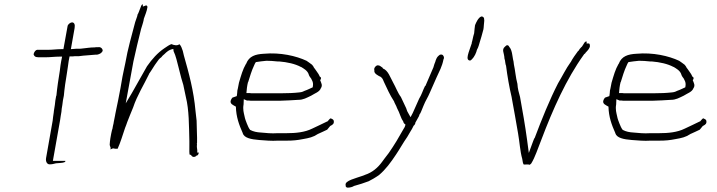

<svg xmlns="http://www.w3.org/2000/svg" viewBox="-20 -706 3266 875"><path d="M133 -459C135 -451 140 -445 155 -445H189C209 -445 230 -448 253 -448H263L259 -428C257 -419 255 -403 253 -387V-386C247 -350 240 -303 237 -270L236 -269C233 -254 231 -241 230 -228L226 -203L225 -195V-194C223 -180 221 -168 220 -156L190 14C187 31 195 43 206 43C216 43 226 41 236 38H238C263 36 275 36 278 29V27H221L254 -159C255 -170 258 -183 260 -197C260 -205 262 -215 264 -227C265 -241 268 -255 271 -270C272 -282 274 -301 277 -322C280 -338 282 -356 285 -373C289 -395 291 -417 293 -428L297 -449H307C312 -449 316 -449 321 -450H340C367 -454 391 -454 417 -457H423C434 -459 445 -465 448 -475C448 -484 439 -493 428 -491H426C420 -491 415 -491 411 -490H409C392 -490 375 -487 356 -485H355C355 -485 350 -484 345 -484H329L303 -482L320 -578C323 -595 318 -604 308 -604C301 -604 289 -595 288 -587L269 -482H259C238 -482 220 -479 199 -479H149C143 -478 136 -471 133 -459ZM284 -367Z M483 -76C481 -67 481 -57 480 -48V-45C480 -44 482 -37 484 -32L485 -34L483 -25C484 -25 492 -29 495 -30C502 -28 506 -28 516 -28C528 -54 539 -90 550 -123C554 -134 556 -137 560 -150C568 -170 576 -191 587 -217C604 -269 637 -322 658 -366L659 -368V-369C672 -387 682 -406 695 -423C701 -432 706 -439 715 -445C718 -449 723 -455 730 -460C738 -468 750 -480 770 -483L771 -473C782 -450 787 -424 794 -398L797 -386C803 -362 809 -338 816 -317V-316C820 -298 823 -281 827 -264C842 -204 841 -133 843 -63V-45C843 -24 842 -2 845 -1L848 0L850 -1C855 12 869 12 877 2L878 3C882 1 886 -4 886 -13L884 -10L879 -11V-22C878 -29 877 -35 877 -42L878 -45C878 -47 877 -49 877 -52L878 -54C879 -84 876 -121 876 -156L871 -200C863 -292 841 -372 818 -453L813 -474C809 -486 805 -498 798 -504V-505C789 -497 775 -499 761 -505C751 -501 742 -495 729 -486C698 -465 673 -437 650 -404C625 -360 605 -324 581 -282L553 -235L588 -426C599 -477 611 -526 622 -570V-571C627 -588 632 -601 635 -616V-619C642 -640 649 -653 652 -674C652 -678 648 -684 642 -680L631 -676V-686C628 -687 624 -683 621 -673L617 -663C615 -655 611 -649 609 -643L608 -642C606 -638 606 -636 606 -635V-634C603 -626 600 -617 596 -605C581 -547 562 -483 551 -418C546 -398 543 -377 538 -356L529 -304C526 -285 521 -266 518 -247C514 -224 508 -203 505 -184V-183C502 -170 500 -159 498 -148V-146C495 -136 494 -127 492 -117L491 -116L487 -98ZM538 -356Z M1031 -246C1029 -232 1041 -228 1055 -220C1056 -173 1070 -136 1086 -100H1087L1086 -99C1093 -77 1124 -71 1161 -68C1189 -66 1217 -63 1247 -65H1287C1315 -65 1335 -67 1360 -72C1389 -77 1407 -81 1428 -95L1429 -96H1430C1445 -103 1457 -108 1471 -115C1476 -121 1481 -127 1485 -132C1490 -134 1500 -140 1501 -146C1503 -158 1499 -161 1493 -164H1492C1486 -171 1481 -162 1473 -153L1470 -152C1448 -142 1428 -131 1403 -120C1369 -103 1328 -99 1284 -99H1245C1217 -97 1192 -100 1169 -102C1151 -103 1135 -106 1120 -114C1114 -121 1109 -133 1105 -143C1101 -154 1097 -162 1094 -178C1091 -192 1086 -207 1090 -230L1091 -254L1105 -248H1114C1118 -247 1121 -247 1124 -247H1258C1286 -248 1312 -249 1339 -251H1340C1362 -251 1377 -260 1398 -270C1417 -282 1433 -286 1441 -301V-302C1452 -317 1444 -327 1439 -341L1442 -345L1443 -350C1442 -352 1441 -355 1441 -355L1438 -356C1434 -365 1430 -372 1423 -381C1419 -386 1416 -392 1410 -399H1409L1410 -400C1408 -404 1405 -407 1402 -411C1393 -417 1387 -423 1377 -429C1330 -451 1258 -468 1182 -461C1144 -459 1115 -450 1102 -416V-415H1101C1086 -389 1079 -363 1069 -329L1064 -303C1062 -297 1061 -290 1061 -284V-283C1061 -283 1061 -281 1060 -275L1059 -268L1039 -261C1036 -258 1032 -251 1031 -246ZM1110 -331 1111 -332C1119 -357 1126 -383 1139 -410C1139 -412 1144 -420 1146 -423C1162 -426 1177 -427 1194 -429H1195C1211 -429 1225 -428 1244 -426H1252C1289 -423 1325 -415 1351 -401H1352C1363 -394 1381 -385 1387 -367V-366C1390 -358 1394 -353 1398 -348C1400 -342 1409 -333 1406 -314L1405 -308C1393 -303 1383 -297 1368 -292C1364 -290 1357 -286 1345 -285C1319 -282 1291 -281 1264 -281H1125C1124 -281 1122 -281 1117 -282H1103C1104 -297 1106 -315 1110 -331Z M1555 137 1556 138 1555 139C1555 144 1557 147 1562 149H1568C1574 149 1588 146 1594 141H1595C1618 135 1638 128 1660 120L1682 108C1691 102 1701 97 1707 92C1738 66 1761 34 1785 -2C1802 -27 1817 -55 1836 -82L1850 -106C1855 -113 1860 -123 1864 -131V-132C1869 -136 1872 -140 1873 -146V-148L1874 -149C1879 -158 1883 -166 1889 -176L1893 -187H1894C1900 -197 1904 -211 1910 -224C1920 -249 1929 -260 1939 -284L1954 -318C1959 -329 1964 -341 1969 -352C1982 -381 1995 -403 2001 -435L2003 -440C2004 -446 2002 -450 1999 -454C1995 -459 1985 -459 1980 -453C1973 -447 1970 -443 1965 -429L1964 -425C1961 -418 1958 -410 1956 -402V-401C1944 -372 1931 -344 1919 -315L1918 -314H1917C1908 -297 1902 -275 1890 -256C1882 -239 1870 -210 1861 -191L1851 -172L1842 -188C1837 -196 1834 -202 1831 -213C1823 -229 1815 -247 1807 -264C1793 -282 1783 -310 1772 -329C1758 -354 1749 -385 1725 -394L1724 -397C1719 -400 1711 -408 1705 -408H1704C1695 -411 1682 -395 1686 -387V-384C1684 -371 1702 -362 1714 -356H1715L1716 -355C1725 -348 1727 -338 1730 -332C1743 -304 1758 -271 1774 -247C1775 -245 1777 -243 1778 -238L1787 -220V-219C1788 -216 1789 -214 1791 -210C1801 -193 1807 -166 1817 -154C1820 -143 1822 -143 1828 -138L1824 -126L1823 -125C1810 -104 1800 -84 1787 -63L1770 -36C1759 -18 1745 1 1732 17L1721 32C1702 58 1677 80 1643 91C1642 91 1638 94 1633 95C1603 106 1551 117 1555 137ZM1732 17V18L1733 17ZM1912 -233V-234Z M2130 -509C2117 -468 2098 -431 2123 -430C2133 -435 2145 -452 2151 -470C2151 -472 2153 -477 2154 -480C2158 -486 2159 -491 2162 -499L2167 -516C2169 -523 2172 -531 2174 -539L2183 -572C2185 -581 2185 -600 2187 -612C2185 -625 2187 -625 2183 -627C2171 -641 2155 -614 2150 -603C2146 -595 2144 -590 2144 -584L2143 -577C2143 -570 2141 -563 2141 -556V-555C2140 -551 2139 -548 2137 -541C2136 -535 2134 -529 2133 -523C2132 -517 2130 -513 2130 -512Z M2282 -494C2264 -479 2278 -467 2279 -439C2281 -434 2282 -428 2283 -419L2285 -409L2286 -408C2292 -360 2301 -308 2312 -262V-261C2322 -206 2332 -152 2341 -98C2348 -59 2350 -17 2360 18C2362 31 2363 39 2367 44C2381 43 2389 43 2394 45C2396 43 2400 41 2401 39C2419 10 2430 -27 2447 -69C2500 -209 2561 -346 2640 -456L2642 -459L2643 -460C2644 -460 2646 -462 2648 -464V-466H2649C2657 -474 2664 -482 2668 -492C2669 -500 2668 -508 2663 -508H2653L2654 -516C2652 -518 2647 -517 2643 -511C2640 -505 2634 -497 2631 -492L2630 -493V-492C2624 -486 2620 -481 2616 -474L2614 -473C2604 -460 2588 -437 2581 -423L2580 -422C2559 -393 2544 -361 2523 -326C2485 -252 2449 -163 2417 -78L2416 -76H2415C2411 -68 2409 -59 2405 -50L2390 -9L2382 -69C2373 -136 2362 -197 2350 -264C2345 -282 2339 -302 2338 -324C2330 -353 2328 -386 2322 -412C2321 -422 2320 -430 2318 -436L2315 -454C2313 -469 2309 -482 2303 -490H2302C2297 -503 2289 -502 2282 -494Z M2729 -246C2727 -232 2739 -228 2753 -220C2754 -173 2768 -136 2784 -100H2785L2784 -99C2791 -77 2822 -71 2859 -68C2887 -66 2915 -63 2945 -65H2985C3013 -65 3033 -67 3058 -72C3087 -77 3105 -81 3126 -95L3127 -96H3128C3143 -103 3155 -108 3169 -115C3174 -121 3179 -127 3183 -132C3188 -134 3198 -140 3199 -146C3201 -158 3197 -161 3191 -164H3190C3184 -171 3179 -162 3171 -153L3168 -152C3146 -142 3126 -131 3101 -120C3067 -103 3026 -99 2982 -99H2943C2915 -97 2890 -100 2867 -102C2849 -103 2833 -106 2818 -114C2812 -121 2807 -133 2803 -143C2799 -154 2795 -162 2792 -178C2789 -192 2784 -207 2788 -230L2789 -254L2803 -248H2812C2816 -247 2819 -247 2822 -247H2956C2984 -248 3010 -249 3037 -251H3038C3060 -251 3075 -260 3096 -270C3115 -282 3131 -286 3139 -301V-302C3150 -317 3142 -327 3137 -341L3140 -345L3141 -350C3140 -352 3139 -355 3139 -355L3136 -356C3132 -365 3128 -372 3121 -381C3117 -386 3114 -392 3108 -399H3107L3108 -400C3106 -404 3103 -407 3100 -411C3091 -417 3085 -423 3075 -429C3028 -451 2956 -468 2880 -461C2842 -459 2813 -450 2800 -416V-415H2799C2784 -389 2777 -363 2767 -329L2762 -303C2760 -297 2759 -290 2759 -284V-283C2759 -283 2759 -281 2758 -275L2757 -268L2737 -261C2734 -258 2730 -251 2729 -246ZM2808 -331 2809 -332C2817 -357 2824 -383 2837 -410C2837 -412 2842 -420 2844 -423C2860 -426 2875 -427 2892 -429H2893C2909 -429 2923 -428 2942 -426H2950C2987 -423 3023 -415 3049 -401H3050C3061 -394 3079 -385 3085 -367V-366C3088 -358 3092 -353 3096 -348C3098 -342 3107 -333 3104 -314L3103 -308C3091 -303 3081 -297 3066 -292C3062 -290 3055 -286 3043 -285C3017 -282 2989 -281 2962 -281H2823C2822 -281 2820 -281 2815 -282H2801C2802 -297 2804 -315 2808 -331Z"/></svg>

Font: Scribbler
Style: HLIta
Weight: 100
Designer: Mew Too
Foundry: Cannot Into Space Fonts
Version: Version 1.001